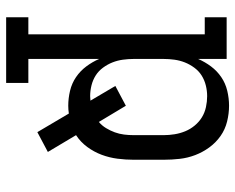

<svg xmlns="http://www.w3.org/2000/svg" viewBox="-92 -476 783 640"><g transform="rotate(90 300.0 -156.5)"><path d="M38 215V141H95V-447H38V-520H177V-425Q187 -448 202 -468Q217 -488 237.5 -502Q258 -516 283 -522Q308 -528 333 -528Q359 -528 385.5 -521.5Q412 -515 434 -499.5Q456 -484 472 -462Q488 -440 497.5 -415Q507 -390 510 -363.5Q513 -337 513 -310V-210Q513 -183 509.5 -156Q506 -129 496.5 -103.5Q487 -78 470.5 -55.5Q454 -33 431 -18L487 76L421 111L359 6Q353 7 346 7.5Q339 8 333 8Q308 8 283 2Q258 -4 237.5 -18Q217 -32 202 -52Q187 -72 177 -95V141H257V215ZM301 -65Q305 -65 308.5 -65.5Q312 -66 316 -66L267 -149L333 -184L387 -94Q399 -104 407.5 -118Q416 -132 421.5 -147Q427 -162 429 -178Q431 -194 431 -210V-310Q431 -328 428 -346.5Q425 -365 418 -382Q411 -399 399 -413.5Q387 -428 371.5 -437.5Q356 -447 337.5 -451Q319 -455 301 -455Q283 -455 265 -450.5Q247 -446 232 -436.5Q217 -427 206 -412Q195 -397 188.5 -380.5Q182 -364 179.5 -346Q177 -328 177 -310V-210Q177 -192 179.5 -174Q182 -156 188.5 -139.5Q195 -123 206 -108Q217 -93 232 -83.5Q247 -74 265 -69.5Q283 -65 301 -65Z"/></g></svg>

Font: Iosevka Plex Etoile
Style: Regular
Weight: 400
Designer: Belleve Invis
Foundry: Belleve Invis
Version: Version 25.1.1; ttfautohint (v1.8.4)